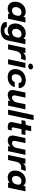

<svg xmlns="http://www.w3.org/2000/svg" viewBox="2394 -3216 1049 5878"><g transform="rotate(90 2919.0 -277.5)"><path d="M243 12Q183 12 135.5 -13.2Q88 -38.5 60.5 -88.2Q33 -138 33 -212.5Q33 -281.5 55.8 -341.2Q78.5 -401 119.8 -445.8Q161 -490.5 217.2 -515.8Q273.5 -541 340.5 -541Q390.5 -541 431.8 -520.8Q473 -500.5 498.5 -463.5L513 -531H668L555.5 0H400.5L411.5 -52Q337 12 243 12ZM197.5 -233.5Q197.5 -175.5 227 -147.2Q256.5 -119 302 -119Q349 -119 391.2 -148Q433.5 -177 449.5 -232L463 -294.5Q464.5 -306.5 464.5 -315.5Q464.5 -362.5 433.2 -386.2Q402 -410 361 -410Q312 -410 275.2 -387.2Q238.5 -364.5 218 -324.8Q197.5 -285 197.5 -233.5Z M911.5 12Q851.5 12 803.5 -13.2Q755.5 -38.5 727.5 -88.5Q699.5 -138.5 699.5 -213Q699.5 -281.5 722.2 -341.2Q745 -401 786.5 -445.8Q828 -490.5 884 -515.8Q940 -541 1007 -541Q1056 -541 1097.8 -521.5Q1139.5 -502 1165.5 -466L1179.5 -531H1334.5L1223.5 -6Q1204.5 83.5 1156.5 134.5Q1108.5 185.5 1043 206.5Q977.5 227.5 906.5 227.5Q863 227.5 819 219Q775 210.5 737.8 192.8Q700.5 175 678 147Q655.5 119 655.5 79.5Q655.5 67.5 657 57.8Q658.5 48 660.5 38.5H815.5Q814.5 43 813.8 47.2Q813 51.5 813 56Q813 84 841.2 100Q869.5 116 917 116Q974 116 1014.2 87.5Q1054.5 59 1068 -6L1078 -51.5Q1004 12 911.5 12ZM864 -234.5Q864 -176.5 893.8 -148.5Q923.5 -120.5 968.5 -120.5Q1015.5 -120.5 1057.8 -149.2Q1100 -178 1116.5 -233L1130 -296.5Q1131.5 -308 1131.5 -317Q1131.5 -364 1100.2 -387.8Q1069 -411.5 1028 -411.5Q979 -411.5 942.2 -388.8Q905.5 -366 884.8 -326Q864 -286 864 -234.5Z M1337.5 0 1450 -531H1605.5L1590.5 -461Q1622 -497.5 1665.2 -519.2Q1708.5 -541 1761 -541Q1793.5 -541 1810.2 -536.2Q1827 -531.5 1831 -529L1775.5 -390Q1771.5 -392.5 1757.2 -398Q1743 -403.5 1718.5 -403.5Q1665.5 -403.5 1629.8 -380.5Q1594 -357.5 1573.8 -322.5Q1553.5 -287.5 1546 -251L1492.5 0Z M2010.5 -617.5Q1976.5 -617.5 1952 -634.5Q1927.5 -651.5 1927.5 -683Q1927.5 -721.5 1957.2 -742.2Q1987 -763 2025 -763Q2058.5 -763 2083 -746Q2107.5 -729 2107.5 -697.5Q2107.5 -659 2078 -638.2Q2048.5 -617.5 2010.5 -617.5ZM1793.5 0 1906 -531H2060L1947.5 0Z M2340 12Q2222.5 12 2159 -50.2Q2095.5 -112.5 2095.5 -215.5Q2095.5 -314.5 2140.2 -387.5Q2185 -460.5 2263 -500.8Q2341 -541 2441.5 -541Q2519.5 -541 2571.5 -512.8Q2623.5 -484.5 2649.5 -441.2Q2675.5 -398 2675.5 -352.5Q2675.5 -343 2674.8 -335.2Q2674 -327.5 2673 -323.5H2519.5Q2520 -329 2520 -335.5Q2520 -367.5 2498 -392Q2476 -416.5 2422 -416.5Q2370 -416.5 2331.8 -390.2Q2293.5 -364 2272.8 -320.2Q2252 -276.5 2252 -224Q2252 -171 2279.8 -141.8Q2307.5 -112.5 2357 -112.5Q2418 -112.5 2450 -139.2Q2482 -166 2494 -203.5H2647.5Q2639 -151 2600 -101.5Q2561 -52 2495.2 -20Q2429.5 12 2340 12Z M2889.5 10Q2833.5 10 2800 -9Q2766.5 -28 2751.8 -60.5Q2737 -93 2737 -132.5Q2737 -154.5 2740.5 -178.2Q2744 -202 2751.5 -235.5L2814 -531H2969L2913.5 -272.5Q2907 -243 2903.8 -222.2Q2900.5 -201.5 2900.5 -184.5Q2900.5 -156 2917 -138.5Q2933.5 -121 2971.5 -121Q3005 -121 3033.8 -139Q3062.5 -157 3083.2 -186.2Q3104 -215.5 3113.5 -249L3173.5 -531H3328.5L3215.5 0H3060.5L3076 -72Q3040 -34 2992.2 -12Q2944.5 10 2889.5 10Z M3658 -781.5 3492 0H3338L3504 -781.5Z M3873.5 11Q3837.5 11 3801.8 3.5Q3766 -4 3742 -27.5Q3718 -51 3718 -98Q3718 -116 3721.8 -138Q3725.5 -160 3731.5 -187.5L3779.5 -411H3656.5L3682 -531H3718.5Q3758 -531 3778 -537.5Q3798 -544 3808.2 -567.5Q3818.5 -591 3828.5 -642.5L3841.5 -706H3997L3960.5 -531H4114.5L4089 -411H3935L3894 -220Q3888 -191.5 3885 -174.5Q3882 -157.5 3882 -145Q3882 -128 3889.5 -118.2Q3897 -108.5 3918 -108.5Q3934.5 -108.5 3951 -111.5Q3967.5 -114.5 3975.5 -117.5L3950.5 -1Q3939.5 3.5 3919 7.2Q3898.5 11 3873.5 11Z M4282.5 10Q4226.5 10 4193 -9Q4159.5 -28 4144.8 -60.5Q4130 -93 4130 -132.5Q4130 -154.5 4133.5 -178.2Q4137 -202 4144.5 -235.5L4207 -531H4362L4306.5 -272.5Q4300 -243 4296.8 -222.2Q4293.5 -201.5 4293.5 -184.5Q4293.5 -156 4310 -138.5Q4326.5 -121 4364.5 -121Q4398 -121 4426.8 -139Q4455.5 -157 4476.2 -186.2Q4497 -215.5 4506.5 -249L4566.5 -531H4721.5L4608.5 0H4453.5L4469 -72Q4433 -34 4385.2 -12Q4337.5 10 4282.5 10Z M4724 0 4836.5 -531H4992L4977 -461Q5008.5 -497.5 5051.8 -519.2Q5095 -541 5147.5 -541Q5180 -541 5196.8 -536.2Q5213.5 -531.5 5217.5 -529L5162 -390Q5158 -392.5 5143.8 -398Q5129.5 -403.5 5105 -403.5Q5052 -403.5 5016.2 -380.5Q4980.5 -357.5 4960.2 -322.5Q4940 -287.5 4932.5 -251L4879 0Z M5412.5 12Q5352.5 12 5305 -13.2Q5257.5 -38.5 5230 -88.2Q5202.5 -138 5202.5 -212.5Q5202.5 -281.5 5225.2 -341.2Q5248 -401 5289.2 -445.8Q5330.5 -490.5 5386.8 -515.8Q5443 -541 5510 -541Q5560 -541 5601.2 -520.8Q5642.5 -500.5 5668 -463.5L5682.5 -531H5837.5L5725 0H5570L5581 -52Q5506.5 12 5412.5 12ZM5367 -233.5Q5367 -175.5 5396.5 -147.2Q5426 -119 5471.5 -119Q5518.5 -119 5560.8 -148Q5603 -177 5619 -232L5632.5 -294.5Q5634 -306.5 5634 -315.5Q5634 -362.5 5602.8 -386.2Q5571.5 -410 5530.5 -410Q5481.5 -410 5444.8 -387.2Q5408 -364.5 5387.5 -324.8Q5367 -285 5367 -233.5Z"/></g></svg>

Font: Epilogue
Style: Bold Italic
Weight: 700
Italic angle: -12°
Designer: Tyler Finck
Foundry: Etcetera Type Co
Version: Version 2.111; ttfautohint (v1.8.3)